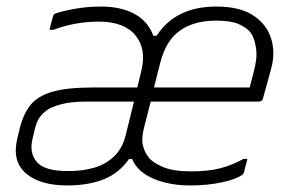

<svg xmlns="http://www.w3.org/2000/svg" viewBox="-20 -556 890 586"><path d="M289 -536Q349 -536 390.5 -513.5Q432 -491 448 -447H458Q516 -536 640 -536Q711 -536 752 -509.5Q793 -483 807 -440Q821 -397 808 -348Q802 -325 796.5 -306Q791 -287 783 -257Q781 -246 770 -246H440L420 -168Q411 -133 416 -112.5Q421 -92 434 -75Q446 -60 477 -46.5Q508 -33 563 -33Q616 -33 652.5 -42.5Q689 -52 723 -71H735Q733 -61 730 -51Q727 -41 725 -31Q724 -27 720 -23Q704 -10 659.5 0Q615 10 561 10Q497 10 448.5 -10.5Q400 -31 383 -71H374Q343 -27 296 -8.5Q249 10 185 10Q102 10 59 -27Q16 -64 33 -134L40 -163Q51 -208 73 -235.5Q95 -263 140 -276Q185 -289 263 -289H399L411 -338Q428 -406 393.5 -448Q359 -490 282 -490Q209 -490 143 -465H131Q136 -486 142 -506Q144 -513 147 -514Q169 -522 207.5 -529Q246 -536 289 -536ZM639 -493Q572 -493 529 -462.5Q486 -432 469 -364L450 -289H742Q747 -309 751 -323.5Q755 -338 759 -357Q766 -388 760 -417.5Q754 -447 742 -460Q729 -474 706 -483.5Q683 -493 639 -493ZM193 -34Q232 -34 267 -44Q302 -54 328 -78.5Q354 -103 364 -145L389 -246H245Q196 -246 165.5 -237.5Q135 -229 122 -219Q109 -209 100.5 -197Q92 -185 87 -165L79 -131Q69 -89 92.5 -61.5Q116 -34 185 -34Z"/></svg>

Font: Recursive Sn Lnr St Lt
Style: Italic
Weight: 300
Italic angle: -15°
Version: Version 1.079;hotconv 1.0.112;makeotfexe 2.5.65598; ttfautoh